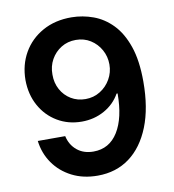

<svg xmlns="http://www.w3.org/2000/svg" viewBox="-83 -812 814 896"><g transform="rotate(-10 323.5 -363.5)"><path d="M315.4 -738.3Q368.2 -737.8 417.7 -719.7Q467.3 -701.7 507.1 -660.9Q546.9 -620.1 570.3 -552.5Q593.8 -484.9 593.8 -384.8Q593.8 -260.3 558.6 -171.9Q523.4 -83.5 459.7 -36.4Q396 10.7 308.6 10.7Q239.7 10.7 186.5 -16.6Q133.3 -43.9 100.6 -90.8Q67.9 -137.7 60.5 -197.3H190.4Q199.7 -154.8 230.7 -129.2Q261.7 -103.5 308.6 -103.5Q383.8 -103.5 424.8 -169.4Q465.8 -235.4 465.8 -351.1H460.9Q434.6 -304.2 386.2 -277.3Q337.9 -250.5 279.3 -250.5Q215.3 -250.5 164.1 -281Q112.8 -311.5 83.3 -365Q53.7 -418.5 53.2 -487.3Q53.7 -559.1 86.4 -616Q119.1 -672.9 178.2 -705.8Q237.3 -738.8 315.4 -738.3ZM316.4 -630.9Q277.8 -630.9 247.3 -612.1Q216.8 -593.3 199 -561.5Q181.2 -529.8 181.6 -490.2Q181.2 -451.2 198.5 -419.4Q215.8 -387.7 246.1 -369.4Q276.4 -351.1 314.5 -351.1Q353 -351.1 384 -370.4Q415 -389.6 433.3 -421.6Q451.7 -453.6 451.7 -491.2Q451.7 -528.8 434.1 -560.5Q416.5 -592.3 386 -611.6Q355.5 -630.9 316.4 -630.9Z"/></g></svg>

Font: Inter Semi Bold
Style: Regular
Weight: 600
Designer: Rasmus Andersson
Foundry: rsms
Version: Version 4.000;git-e0f93cc